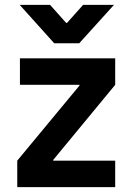

<svg xmlns="http://www.w3.org/2000/svg" viewBox="-20 -770 536 790"><path d="M51 -109 307 -418V-421H62V-530H454V-421L199 -112V-109H454V0H51ZM186 -750 252 -676H256L322 -750H449L306 -592H203L61 -750Z"/></svg>

Font: Be Vietnam
Style: Bold
Weight: 700
Designer: Gabriel Lam
Foundry: TypeRant
Version: Version 4.000